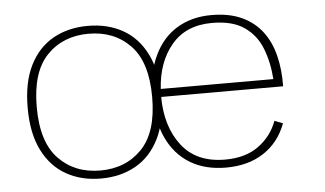

<svg xmlns="http://www.w3.org/2000/svg" viewBox="-41 -551 1047 618"><g transform="rotate(-5 482.0 -241.5)"><path d="M477.5 -239.3H871.6Q872.6 -293 861.3 -338.4Q850.1 -383.8 824.7 -417.2Q799.3 -450.7 758.8 -469.2Q718.3 -487.8 661.1 -487.8Q597.7 -487.8 550.3 -459.2Q502.9 -430.7 476.6 -375.7Q450.2 -320.8 450.2 -241.7Q450.2 -163.6 476.1 -108.4Q502 -53.2 550.3 -23.9Q598.6 5.4 666 5.4Q738.3 5.4 788.3 -27.6Q838.4 -60.5 860.8 -120.6L834 -130.9Q815.9 -82 773.7 -51.3Q731.4 -20.5 665.5 -20.5Q572.8 -20.5 525.4 -82Q478 -143.6 477.5 -239.3ZM478.5 -265.1Q483.9 -352.1 530.5 -407.2Q577.1 -462.4 661.1 -462.4Q727.1 -462.4 765.1 -436Q803.2 -409.7 820.8 -365Q838.4 -320.3 842.3 -265.1ZM262.2 -462.4Q344.7 -462.4 396.7 -408.7Q448.7 -355 448.7 -241.7Q448.7 -128.4 396.7 -74.5Q344.7 -20.5 262.2 -20.5Q179.7 -20.5 127.7 -74.5Q75.7 -128.4 75.7 -241.7Q75.7 -355 127.7 -408.7Q179.7 -462.4 262.2 -462.4ZM262.2 -487.8Q198.7 -487.8 150.1 -460.7Q101.6 -433.6 74 -378.9Q46.4 -324.2 46.4 -241.7Q46.4 -159.2 74 -104.2Q101.6 -49.3 150.1 -22Q198.7 5.4 262.2 5.4Q325.7 5.4 374.3 -22Q422.9 -49.3 450.4 -104.2Q478 -159.2 478 -241.7Q478 -324.2 450.4 -378.9Q422.9 -433.6 374.3 -460.7Q325.7 -487.8 262.2 -487.8Z"/></g></svg>

Font: Estedad-FD-VF Thin
Style: Regular
Weight: 100
Designer: Amin Abedi
Version: Version 5.0